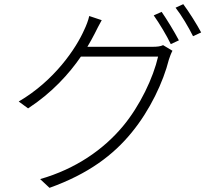

<svg xmlns="http://www.w3.org/2000/svg" viewBox="-20 -846 1040 923"><path d="M400 -621C413 -643 425 -664 435 -684C444 -702 457 -728 469 -749L409 -769C405 -749 393 -719 386 -705C346 -613 241 -458 70 -358L115 -325C230 -400 312 -491 369 -574H740C717 -473 653 -337 570 -238C477 -127 344 -34 173 15L218 57C405 -10 525 -101 613 -209C701 -316 765 -452 792 -560C795 -570 803 -591 809 -602L764 -629C752 -623 736 -621 712 -621ZM719 -772C746 -734 782 -674 801 -634L840 -652C818 -694 782 -753 757 -789ZM824 -809C853 -772 886 -716 908 -672L947 -690C927 -728 888 -790 861 -826Z"/></svg>

Font: Noto Sans CJK JP Light
Style: Regular
Weight: 300
Designer: Ryoko NISHIZUKA (kana & ideographs); Paul D. Hunt (Latin, Greek & Cyrillic); Wenlong ZHANG (bopomofo); Sandoll Communica
Foundry: Adobe Systems Incorporated
Version: Version 1.004;PS 1.004;hotconv 1.0.82;makeotf.lib2.5.63406